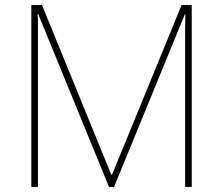

<svg xmlns="http://www.w3.org/2000/svg" viewBox="-20 -734 877 754"><path d="M408 0 130 -679H128Q129 -663 129 -649.5Q129 -636 129 -623.5Q129 -611 129 -596V0H103V-714H145L417 -48H420L693 -714H733V0H707V-602Q707 -612 707 -623.5Q707 -635 707.5 -648.5Q708 -662 708 -678H706L428 0Z"/></svg>

Font: Noto Sans Armenian Thin
Style: Regular
Weight: 250
Version: Version 2.007